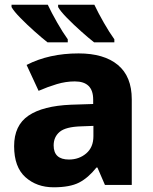

<svg xmlns="http://www.w3.org/2000/svg" viewBox="-20 -786 651 816"><path d="M377 -251V-207Q377 -160 346.5 -134Q316 -108 273 -108Q208 -108 208 -168Q208 -204 233.5 -225.5Q259 -247 324 -249ZM314 -559Q188 -559 93 -510L144 -400Q183 -417 221.5 -428.5Q260 -440 298 -440Q376 -440 376 -363V-344L282 -341Q162 -336 101 -294.5Q40 -253 40 -165Q40 -76 88 -33Q136 10 208 10Q277 10 316 -10Q355 -30 390 -74H394L426 0H540V-364Q540 -461 481 -510Q422 -559 314 -559ZM183 -766H29V-756Q39 -738 67 -709.5Q95 -681 127 -652.5Q159 -624 182 -606H268V-619Q247 -648 223 -690Q199 -732 183 -766ZM381 -766H227V-756Q237 -738 265 -709.5Q293 -681 325 -652.5Q357 -624 380 -606H466V-619Q445 -648 421 -690Q397 -732 381 -766Z"/></svg>

Font: Noto Sans UI Extra
Style: Regular
Weight: 800
Designer: Monotype Design Team
Foundry: Monotype Imaging Inc.
Version: Version 1.901